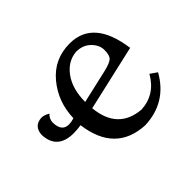

<svg xmlns="http://www.w3.org/2000/svg" viewBox="-112 -671 874 874"><g transform="rotate(-45 324.5 -234.5)"><path d="M270.5 -249.5 437 -287.6Q477.5 -297.9 488.8 -310.1Q500 -322.3 500 -356Q499.5 -387.7 472.4 -414.1Q445.3 -440.4 402.8 -440.4Q345.7 -435.5 308.3 -384.3Q271 -333 270.5 -249.5ZM388.7 19Q207 9.8 180.7 -189.5Q155.3 -185.5 133.8 -185.5Q27.8 -185.5 24.4 -284.2Q27.8 -336.4 78.1 -339.8Q96.7 -339.8 117.7 -327.1Q99.6 -309.6 99.6 -286.6Q100.6 -229 146 -229Q160.6 -229 180.2 -234.9Q183.1 -337.4 245.8 -412.6Q308.6 -487.8 408.7 -487.8Q561 -487.8 589.4 -278.8L272.9 -206.5Q287.6 -55.2 427.2 -43.5Q519.5 -48.3 567.9 -133.3L600.6 -110.4Q531.2 13.7 388.7 19Z"/></g></svg>

Font: Almanac
Style: Regular
Weight: 400
Designer: Eden's Almanac
Version: Version 3.501;March 28, 2021;FontCreator 13.0.0.2683 64-bit